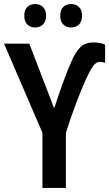

<svg xmlns="http://www.w3.org/2000/svg" viewBox="-20 -930 541 950"><path d="M333 -625Q354 -674 378 -697Q402 -720 444 -720Q476 -720 500 -709V-619Q488 -624 474 -624Q459 -624 445.5 -609Q432 -594 414 -556Q392 -512 361 -431Q330 -350 306 -272V0H190V-273L0 -714H125L248 -394Q299 -549 333 -625ZM154 -910Q178 -910 193 -895Q208 -880 208 -852Q208 -825 193 -809.5Q178 -794 154 -794Q130 -794 115 -809Q100 -824 100 -852Q100 -881 115 -895.5Q130 -910 154 -910ZM332 -910Q356 -910 371 -895Q386 -880 386 -852Q386 -824 371 -809Q356 -794 332 -794Q308 -794 293 -809Q278 -824 278 -852Q278 -881 293 -895.5Q308 -910 332 -910Z"/></svg>

Font: Noto Sans Display Medium Narrow
Style: Regular
Weight: 500
Width: 4
Designer: Monotype Design team
Foundry: Monotype Imaging Inc.
Version: Version 1.000